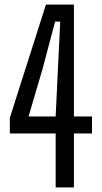

<svg xmlns="http://www.w3.org/2000/svg" viewBox="-20 -820 448 840"><path d="M223.5 0V-236H23V-304.5L181 -800H303.5V-310.5H382.5V-236H303.5V0ZM105 -310.5H223.5L233.5 -519.5L243.5 -725.5H221L166.5 -519.5Z"/></svg>

Font: Big Shoulders
Style: Regular
Weight: 400
Designer: Patric King
Foundry: XO Type Co
Version: Version 2.002